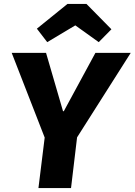

<svg xmlns="http://www.w3.org/2000/svg" viewBox="-20 -964 690 984"><path d="M650 -693H469L307 -394H303L216 -693H40L209 -259L177 0H344L375 -260ZM366 -834 486 -748 551 -814 423 -944H326L169 -817L222 -748Z"/></svg>

Font: Fira Sans OT
Style: Bold Italic
Weight: 700
Italic angle: -8°
Designer: Carrois Corporate & Edenspiekermann
Foundry: Carrois Corporate GbR & Edenspiekermann AG
Version: Version 2.001